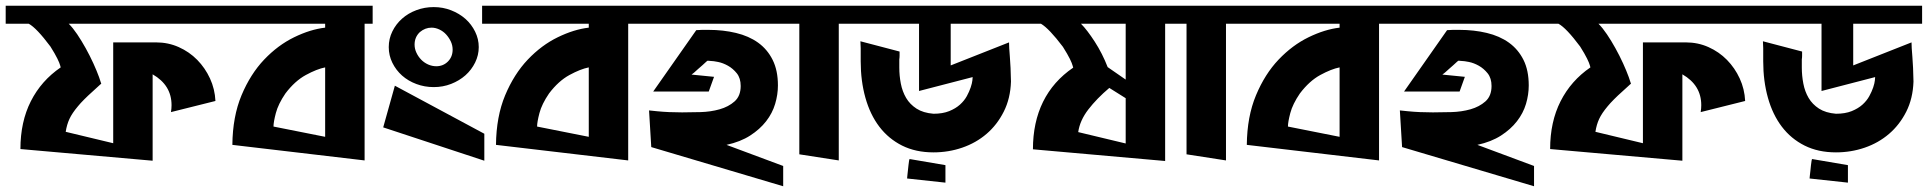

<svg xmlns="http://www.w3.org/2000/svg" viewBox="-22 -564 6777 675"><path d="M735.4 -209 579.1 -169.9Q580.1 -176.8 580.6 -182.6Q581.1 -188.5 581.1 -194.3Q581.1 -264.6 514.6 -302.7V1L49.8 -40Q49.8 -135.7 86.4 -208Q123 -280.3 191.4 -327.1L189.5 -334Q187.5 -341.8 179.7 -357.9Q171.9 -374 155.3 -400.4Q106.4 -465.8 79.1 -480.5H-2V-543.9H752.9V-480.5H219.7Q234.4 -465.8 249.5 -443.4Q264.6 -420.9 279.3 -394.5Q293.9 -368.2 306.2 -341.3Q318.4 -314.5 326.2 -293L334 -269.5Q333 -269.5 323.7 -260.7Q314.5 -252 301.3 -240.2Q288.1 -228.5 274.4 -214.8Q260.7 -201.2 252 -190.4Q231.4 -166 222.2 -146Q212.9 -126 209 -100.6L376 -60.5V-415H526.4Q569.3 -415 606.4 -398.4Q643.6 -381.8 671.4 -353.5Q699.2 -325.2 716.3 -288.1Q733.4 -251 735.4 -209Z M1288.1 -480.5H1259.8V0L794.9 -54.7Q795.9 -154.3 827.1 -229Q858.4 -303.7 906.7 -354.5Q955.1 -405.3 1012.2 -433.1Q1069.3 -460.9 1121.1 -466.8V-480.5H746.1V-543.9H1288.1ZM1121.1 -83V-327.1Q1091.8 -321.3 1053.2 -300.3Q1014.6 -279.3 981.4 -235.4Q956.1 -198.2 947.8 -166.5Q939.5 -134.8 939.5 -119.1Z M1344.7 -398.4Q1344.7 -427.7 1357.4 -453.6Q1370.1 -479.5 1391.6 -498.5Q1413.1 -517.6 1441.9 -528.3Q1470.7 -539.1 1502.9 -539.1Q1535.2 -539.1 1564 -527.8Q1592.8 -516.6 1614.3 -497.6Q1635.7 -478.5 1648.4 -452.6Q1661.1 -426.8 1661.1 -398.4Q1661.1 -370.1 1648.4 -344.2Q1635.7 -318.4 1614.3 -299.3Q1592.8 -280.3 1564 -269Q1535.2 -257.8 1502.9 -257.8Q1470.7 -257.8 1441.9 -268.6Q1413.1 -279.3 1391.6 -298.3Q1370.1 -317.4 1357.4 -343.3Q1344.7 -369.1 1344.7 -398.4ZM1454.1 -451.2Q1435.5 -433.6 1435.5 -407.2Q1435.5 -392.6 1441.9 -378.9Q1448.2 -365.2 1458.5 -354.5Q1468.8 -343.8 1482.9 -337.4Q1497.1 -331.1 1511.7 -331.1Q1536.1 -331.1 1552.7 -347.7Q1569.3 -364.3 1569.3 -389.6Q1569.3 -404.3 1563 -418Q1556.6 -431.6 1546.4 -442.9Q1536.1 -454.1 1522.5 -460.4Q1508.8 -466.8 1495.1 -466.8Q1472.7 -466.8 1454.1 -451.2ZM1680.7 -93.8V1L1325.2 -116.2L1366.2 -262.7Z M2214.8 -480.5H2186.5V0L1721.7 -54.7Q1722.7 -154.3 1753.9 -229Q1785.2 -303.7 1833.5 -354.5Q1881.8 -405.3 1939 -433.1Q1996.1 -460.9 2047.9 -466.8V-480.5H1672.9V-543.9H2214.8ZM2047.9 -83V-327.1Q2018.6 -321.3 1980 -300.3Q1941.4 -279.3 1908.2 -235.4Q1882.8 -198.2 1874.5 -166.5Q1866.2 -134.8 1866.2 -119.1Z M2731.4 19.5V90.8L2267.6 -46.9L2259.8 -175.8L2288.1 -172.9Q2307.6 -170.9 2330.1 -169.9Q2352.5 -168.9 2376 -168.9Q2405.3 -168.9 2440.9 -169.9Q2476.6 -170.9 2507.8 -179.7Q2539.1 -188.5 2560.5 -207.5Q2582 -226.6 2582 -261.7Q2582 -289.1 2568.4 -306.2Q2554.7 -323.2 2537.1 -333Q2519.5 -342.8 2502.4 -346.2Q2485.4 -349.6 2477.5 -349.6L2465.8 -350.6Q2464.8 -350.6 2460 -346.2Q2455.1 -341.8 2447.8 -335Q2440.4 -328.1 2432.1 -321.3Q2423.8 -314.5 2418 -308.6L2409.2 -301.8L2488.3 -293.9L2469.7 -242.2H2274.4L2425.8 -458L2446.3 -459H2468.8Q2520.5 -459 2565.4 -448.2Q2610.4 -437.5 2643.1 -414.1Q2675.8 -390.6 2694.3 -353.5Q2712.9 -316.4 2712.9 -263.7Q2712.9 -231.4 2703.1 -198.7Q2693.4 -166 2671.4 -137.7Q2649.4 -109.4 2615.2 -87.4Q2581.1 -65.4 2532.2 -54.7ZM2739.3 -543.9V-480.5H2210V-543.9Z M2737.3 -543.9H2955.1V-480.5H2926.8V0L2788.1 -21.5V-480.5H2737.3Z M3532.2 -277.3Q3530.3 -217.8 3506.8 -171.4Q3483.4 -125 3446.3 -93.3Q3409.2 -61.5 3360.8 -44.9Q3312.5 -28.3 3259.8 -28.3Q3197.3 -28.3 3149.4 -52.2Q3101.6 -76.2 3069.3 -118.7Q3037.1 -161.1 3020.5 -220.2Q3003.9 -279.3 3003.9 -348.6V-370.1Q3003.9 -382.8 3003.9 -394.5Q3003.9 -406.2 3002.9 -418.9L3140.6 -382.8Q3140.6 -375 3140.6 -368.2Q3140.6 -361.3 3139.6 -355.5V-326.2Q3139.6 -297.9 3145 -270Q3150.4 -242.2 3163.6 -219.7Q3176.8 -197.3 3200.2 -182.1Q3223.6 -167 3259.8 -164.1Q3292 -164.1 3314.9 -173.3Q3337.9 -182.6 3353 -196.3Q3368.2 -210 3377 -226.1Q3385.7 -242.2 3390.6 -256.8Q3395.5 -271.5 3396.5 -281.2Q3397.5 -291 3397.5 -293L3209 -244.1V-480.5H2951.2V-543.9H3562.5V-480.5H3320.3V-334L3525.4 -415Q3525.4 -398.4 3528.3 -364.3Q3531.2 -330.1 3532.2 -277.3ZM3167 63.5 3168 52.7Q3168.9 44.9 3169.9 35.2Q3170.9 25.4 3171.9 16.6Q3172.9 7.8 3173.8 2Q3174.8 -3.9 3175.8 -4.9L3301.8 16.6V78.1Z M4101.6 -480.5H4074.2V2L3609.4 -39.1Q3609.4 -133.8 3645 -206.1Q3680.7 -278.3 3751 -326.2L3749 -333Q3747.1 -340.8 3739.3 -356.9Q3731.4 -373 3714.8 -399.4Q3666 -463.9 3637.7 -480.5H3559.6V-543.9H4101.6ZM3877.9 -254.9Q3834 -217.8 3804.2 -179.2Q3774.4 -140.6 3768.6 -99.6L3935.5 -59.6V-218.8ZM3935.5 -480.5H3778.3Q3799.8 -459 3826.7 -417.5Q3853.5 -376 3872.1 -328.1L3935.5 -284.2Z M4098.6 -543.9H4316.4V-480.5H4288.1V0L4149.4 -21.5V-480.5H4098.6Z M4854.5 -480.5H4826.2V0L4361.3 -54.7Q4362.3 -154.3 4393.6 -229Q4424.8 -303.7 4473.1 -354.5Q4521.5 -405.3 4578.6 -433.1Q4635.7 -460.9 4687.5 -466.8V-480.5H4312.5V-543.9H4854.5ZM4687.5 -83V-327.1Q4658.2 -321.3 4619.6 -300.3Q4581.1 -279.3 4547.9 -235.4Q4522.5 -198.2 4514.2 -166.5Q4505.9 -134.8 4505.9 -119.1Z M5371.1 19.5V90.8L4907.2 -46.9L4899.4 -175.8L4927.7 -172.9Q4947.3 -170.9 4969.7 -169.9Q4992.2 -168.9 5015.6 -168.9Q5044.9 -168.9 5080.6 -169.9Q5116.2 -170.9 5147.5 -179.7Q5178.7 -188.5 5200.2 -207.5Q5221.7 -226.6 5221.7 -261.7Q5221.7 -289.1 5208 -306.2Q5194.3 -323.2 5176.8 -333Q5159.2 -342.8 5142.1 -346.2Q5125 -349.6 5117.2 -349.6L5105.5 -350.6Q5104.5 -350.6 5099.6 -346.2Q5094.7 -341.8 5087.4 -335Q5080.1 -328.1 5071.8 -321.3Q5063.5 -314.5 5057.6 -308.6L5048.8 -301.8L5127.9 -293.9L5109.4 -242.2H4914.1L5065.4 -458L5085.9 -459H5108.4Q5160.2 -459 5205.1 -448.2Q5250 -437.5 5282.7 -414.1Q5315.4 -390.6 5334 -353.5Q5352.5 -316.4 5352.5 -263.7Q5352.5 -231.4 5342.8 -198.7Q5333 -166 5311 -137.7Q5289.1 -109.4 5254.9 -87.4Q5220.7 -65.4 5171.9 -54.7ZM5378.9 -543.9V-480.5H4849.6V-543.9Z M6113.3 -209 5957 -169.9Q5958 -176.8 5958.5 -182.6Q5959 -188.5 5959 -194.3Q5959 -264.6 5892.6 -302.7V1L5427.7 -40Q5427.7 -135.7 5464.4 -208Q5501 -280.3 5569.3 -327.1L5567.4 -334Q5565.4 -341.8 5557.6 -357.9Q5549.8 -374 5533.2 -400.4Q5484.4 -465.8 5457 -480.5H5376V-543.9H6130.9V-480.5H5597.7Q5612.3 -465.8 5627.4 -443.4Q5642.6 -420.9 5657.2 -394.5Q5671.9 -368.2 5684.1 -341.3Q5696.3 -314.5 5704.1 -293L5711.9 -269.5Q5710.9 -269.5 5701.7 -260.7Q5692.4 -252 5679.2 -240.2Q5666 -228.5 5652.3 -214.8Q5638.7 -201.2 5629.9 -190.4Q5609.4 -166 5600.1 -146Q5590.8 -126 5586.9 -100.6L5753.9 -60.5V-415H5904.3Q5947.3 -415 5984.4 -398.4Q6021.5 -381.8 6049.3 -353.5Q6077.1 -325.2 6094.2 -288.1Q6111.3 -251 6113.3 -209Z M6705.1 -277.3Q6703.1 -217.8 6679.7 -171.4Q6656.2 -125 6619.1 -93.3Q6582 -61.5 6533.7 -44.9Q6485.4 -28.3 6432.6 -28.3Q6370.1 -28.3 6322.3 -52.2Q6274.4 -76.2 6242.2 -118.7Q6210 -161.1 6193.4 -220.2Q6176.8 -279.3 6176.8 -348.6V-370.1Q6176.8 -382.8 6176.8 -394.5Q6176.8 -406.2 6175.8 -418.9L6313.5 -382.8Q6313.5 -375 6313.5 -368.2Q6313.5 -361.3 6312.5 -355.5V-326.2Q6312.5 -297.9 6317.9 -270Q6323.2 -242.2 6336.4 -219.7Q6349.6 -197.3 6373 -182.1Q6396.5 -167 6432.6 -164.1Q6464.8 -164.1 6487.8 -173.3Q6510.7 -182.6 6525.9 -196.3Q6541 -210 6549.8 -226.1Q6558.6 -242.2 6563.5 -256.8Q6568.4 -271.5 6569.3 -281.2Q6570.3 -291 6570.3 -293L6381.8 -244.1V-480.5H6124V-543.9H6735.4V-480.5H6493.2V-334L6698.2 -415Q6698.2 -398.4 6701.2 -364.3Q6704.1 -330.1 6705.1 -277.3ZM6339.8 63.5 6340.8 52.7Q6341.8 44.9 6342.8 35.2Q6343.8 25.4 6344.7 16.6Q6345.7 7.8 6346.7 2Q6347.7 -3.9 6348.6 -4.9L6474.6 16.6V78.1Z"/></svg>

Font: Shorif Bongobondhu ANSI V2
Style: Regular
Weight: 400
Designer: Shorif Uddin Shishir, Shorif art & Design, e-mail : shorifart@gmail.com, facebook : Shorif2001
Foundry: Lipighor Font Foundry
Version: Designed By Shorif Uddin Shishir | Build By Niladri Shekhar 